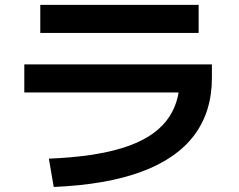

<svg xmlns="http://www.w3.org/2000/svg" viewBox="-20 -734 978 786"><path d="M716.3 -415.6 776.9 -355.5H79.5V-470.5H847.5V-415.6Q847.5 -276.7 775 -180.3Q702.5 -83.9 558.5 -30.8Q414.4 22.3 200 31.4L180 -84.5Q367.2 -92.1 485.2 -129.5Q603.3 -167 659.8 -237.7Q716.3 -308.5 716.3 -415.6ZM144.9 -714.2H793.2V-599.1H144.9Z"/></svg>

Font: Pretendard JP Variable
Style: Regular
Weight: 400
Designer: Base glyphs from Inter by Rasmus Andersson; Hangul glyphs from Noto Sans CJK(Source Han Sans) by Jang Soo-young and Kang
Foundry: Kil Hyung-jin
Version: Version 1.307;Glyphs 3.2 (3192)